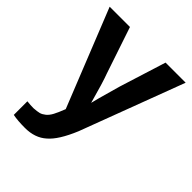

<svg xmlns="http://www.w3.org/2000/svg" viewBox="-207 -645 970 970"><g transform="rotate(45 278.0 -160.0)"><path d="M138.2 208Q86.4 208 51.8 201.2V104Q77.1 106.9 99.1 106.9Q125 105 137.9 101.6Q150.9 98.1 165.3 86.7Q179.7 75.2 190.9 54.2Q202.1 33.2 216.8 -4.9L7.8 -527.8H152.8L235.8 -280.8Q253.9 -232.9 285.2 -118.2L296.9 -164.1L329.1 -278.8L407.2 -527.8H550.8L341.8 27.8Q299.3 129.9 253.9 168Q209.5 208 138.2 208Z"/></g></svg>

Font: Libra Sans Modern
Style: Bold
Weight: 700
Foundry: Stefan Peev, Context Ltd
Version: Version 1.000